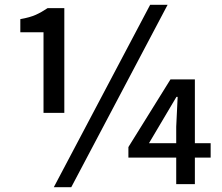

<svg xmlns="http://www.w3.org/2000/svg" viewBox="-20 -770 928 803"><path d="M681 -750H608L205 13H278ZM162 -298H249V-736H179Q154 -719 129.5 -708Q105 -697 65 -690V-635H162ZM861 -111V-171H795V-438H693L517 -155V-111H717V0H795V-111ZM717 -171H603L718 -365H723L717 -240Z"/></svg>

Font: Alpha Sans Medium
Style: Regular
Weight: 500
Designer: [Spoqa Han Sans Neo] Dong-huui Kim  Younghwa Kang  Yujin Lee  [Noto Sans] Ryoko NISHIZUKA  (kana & ideographs); Paul D. 
Foundry: Spoqa (http://www.spoqa-han-sans.com)
Version: Version 1.100;hotconv 1.0.109;makeotfexe 2.5.65596